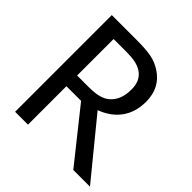

<svg xmlns="http://www.w3.org/2000/svg" viewBox="-192 -874 1021 1021"><g transform="rotate(45 318.5 -363.5)"><path d="M377.9 -316.4C473.6 -352.1 528.8 -424.8 528.8 -529.8C528.8 -600.1 501.5 -652.8 446.3 -688.5C422.4 -704.1 396.5 -714.4 369.6 -719.7C342.8 -724.6 306.6 -727.1 261.2 -727.1H73.7V0H170.4V-289.1H280.8L511.2 0H636.7ZM427.7 -522.5C427.7 -471.7 414.6 -434.6 386.7 -407.2C357.4 -378.4 316.4 -369.6 255.4 -369.6H170.4V-644H266.1C320.8 -644 354.5 -636.7 381.8 -619.1C412.6 -598.6 427.7 -566.4 427.7 -522.5Z"/></g></svg>

Font: SG Kara SemiBold
Style: Regular
Weight: 400
Designer: Damoon Khanjanzadeh
Version: Version 1.000